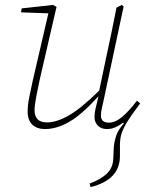

<svg xmlns="http://www.w3.org/2000/svg" viewBox="-20 -511 595 778"><path d="M162 12Q130 12 111 -6Q92 -24 92 -59Q92 -85 98.5 -117Q105 -149 112 -181L176 -457L65 -461L68 -477L195 -491L209 -483L142 -193Q135 -162 127.5 -123Q120 -84 120 -63Q120 -41 132 -28Q144 -15 171 -15Q209 -15 258.5 -43Q308 -71 382 -144L410 -277Q421 -327 431.5 -378Q442 -429 452 -480L473 -491L481 -485L400 -105Q397 -90 393 -73.5Q389 -57 389 -43Q389 -14 421 -14Q447 -14 474.5 -37Q502 -60 535 -103L548 -92Q545 -88 542.5 -84.5Q540 -81 537 -77Q509 -40 494 -15Q479 10 472.5 30.5Q466 51 466 77V121Q466 218 347 247L343 233Q388 216 412.5 193Q437 170 439 133L441 87Q443 61 451.5 37Q460 13 482 -11L479 -14Q463 -2 447 5Q431 12 413 12Q391 12 377 -1.5Q363 -15 363 -37Q363 -54 367.5 -72Q372 -90 379 -121Q312 -47 261 -17.5Q210 12 162 12Z"/></svg>

Font: Source Serif 4 SmText ExtraLight
Style: Italic
Weight: 200
Italic angle: -12°
Designer: Frank Grießhammer
Foundry: Adobe
Version: Version 4.005;hotconv 1.1.0;makeotfexe 2.6.0